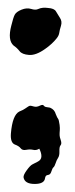

<svg xmlns="http://www.w3.org/2000/svg" viewBox="-20 -366 191 489"><path d="M94.7 87.9Q92.8 102.5 68.4 102.5Q43 102.5 40 85.9Q39.1 80.1 47.9 67.9Q56.6 55.7 62.5 52.7Q68.4 49.8 76.7 45.4Q85 41 85.4 32.7Q85.9 24.4 80.1 12.7Q72.3 17.6 64.5 15.6Q56.6 13.7 46.9 15.6Q37.1 17.6 32.7 11.7Q28.3 5.9 17.6 2Q5.9 -2.9 7.8 -26.4Q11.7 -73.2 29.3 -82Q39.1 -85.9 43.9 -89.4Q48.8 -92.8 51.8 -94.7Q54.7 -96.7 57.1 -96.7Q59.6 -96.7 66.4 -94.7Q73.2 -92.8 81.1 -96.7Q88.9 -100.6 91.3 -97.2Q93.8 -93.8 98.1 -93.3Q102.5 -92.8 107.4 -91.8Q119.1 -86.9 122.1 -75.2Q126 -65.4 127.9 -63.5Q129.9 -61.5 131.8 -47.9Q132.8 -39.1 132.3 -34.7Q131.8 -30.3 131.8 -27.3V-21.5Q131.8 -17.6 134.8 -8.8Q137.7 0 134.3 3.9Q130.9 7.8 131.3 19Q131.8 30.3 127.9 36.1Q124 42 121.6 49.8Q119.1 57.6 116.2 60.1Q113.3 62.5 110.8 70.8Q108.4 79.1 102.1 79.6Q95.7 80.1 94.7 87.9ZM102.5 -345.7Q118.2 -344.7 122.6 -336.9Q127 -329.1 132.8 -320.3Q138.7 -311.5 135.3 -300.3Q131.8 -289.1 130.9 -282.2Q129.9 -275.4 124.5 -268.6Q119.1 -261.7 111.8 -254.9Q104.5 -248 94.7 -241.2Q71.3 -224.6 53.7 -226.1Q36.1 -227.5 29.8 -235.8Q23.4 -244.1 14.6 -250Q-1 -263.7 8.8 -300.8Q13.7 -321.3 17.6 -328.6Q21.5 -335.9 34.7 -341.3Q47.9 -346.7 59.1 -343.3Q70.3 -339.8 76.7 -342.8Q83 -345.7 89.4 -346.2Q95.7 -346.7 102.5 -345.7Z"/></svg>

Font: Creepster Caps
Style: Regular
Weight: 400
Designer: Font Diner, Inc
Foundry: Font Diner, Inc
Version: Version 1.000